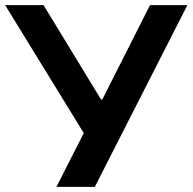

<svg xmlns="http://www.w3.org/2000/svg" viewBox="-31 -725 747 745"><path d="M188 0 308 -236 303 -194 -11 -705H138L361 -339H366L551 -705H696L337 0Z"/></svg>

Font: Nunito Sans 6pt
Style: Bold
Weight: 700
Version: Version 3.101;gftools[0.9.27]